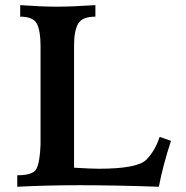

<svg xmlns="http://www.w3.org/2000/svg" viewBox="-20 -713 712 733"><path d="M586.4 0Q418.9 -5.9 284.7 -5.9Q157.7 -5.9 45.9 0V-43.9Q106.4 -43.9 118.7 -67.9Q132.3 -93.3 134.8 -160.6V-537.6Q134.8 -595.7 120.6 -622.6Q106.4 -649.4 57.1 -649.4V-693.4Q138.7 -687.5 197.3 -687.5Q254.4 -687.5 344.2 -693.4V-649.4Q293.5 -649.4 278.1 -622.1Q262.7 -594.7 262.7 -539.1V-72.8Q327.1 -68.8 357.4 -68.8Q504.9 -68.8 538.8 -103.5Q572.8 -138.2 589.4 -190.4L632.8 -175.3Q602.5 -83.5 586.4 0Z"/></svg>

Font: Kelvinch
Style: Bold
Weight: 700
Designer: Paul James Miller
Foundry: High-Logic / Made with FontCreator
Version: Version 3.501;March 28, 2021;FontCreator 13.0.0.2683 64-bit